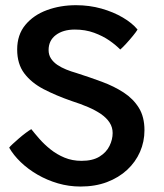

<svg xmlns="http://www.w3.org/2000/svg" viewBox="-20 -694 616 721"><path d="M282.5 6.5Q238.5 6.5 197.5 -5.5Q156.5 -17.5 120.8 -38.2Q85 -59 57.8 -85.2Q30.5 -111.5 14.5 -139.5Q17.5 -144 27.8 -153.5Q38 -163 51 -174.2Q64 -185.5 76.8 -195Q89.5 -204.5 97.5 -209Q110.5 -192.5 128.5 -172Q146.5 -151.5 170 -132.8Q193.5 -114 222.5 -102Q251.5 -90 286 -90Q328 -90 353.8 -106Q379.5 -122 391.2 -146Q403 -170 403 -194.5Q403 -216 391.5 -233.8Q380 -251.5 359.2 -265.8Q338.5 -280 310.5 -292Q282.5 -304 249.5 -314.5Q190.5 -335 144.2 -359Q98 -383 71.2 -418.5Q44.5 -454 44.5 -508Q44.5 -563.5 75.2 -600.5Q106 -637.5 156.2 -656Q206.5 -674.5 265.5 -674.5Q315.5 -674.5 360.8 -661.8Q406 -649 441.2 -628.2Q476.5 -607.5 496.5 -583Q491.5 -574.5 479.5 -559.8Q467.5 -545 454.2 -530.5Q441 -516 431.5 -508Q415.5 -524.5 390.8 -541.8Q366 -559 333.2 -571Q300.5 -583 261 -583Q217 -583 189.8 -562.5Q162.5 -542 162.5 -506Q162.5 -488 171.5 -474.2Q180.5 -460.5 195.2 -450.5Q210 -440.5 228.5 -433Q247 -425.5 266.5 -420Q316.5 -404 362.5 -387Q408.5 -370 444.5 -346.5Q480.5 -323 501.5 -289Q522.5 -255 522.5 -205Q522.5 -162 505.8 -123.8Q489 -85.5 457.5 -56.2Q426 -27 381.8 -10.2Q337.5 6.5 282.5 6.5Z"/></svg>

Font: Grandstander Thin Medium
Style: Regular
Weight: 500
Version: Version 1.200